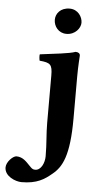

<svg xmlns="http://www.w3.org/2000/svg" viewBox="-147 -695 518 965"><g transform="rotate(5 112.5 -213.0)"><path d="M102 -314V-76C102 -19 109 26 109 92C109 125 92 164 62 164C48 164 43 157 32 146C16 130 -3 105 -37 105C-54 105 -87 137 -87 165C-87 210 -31 232 -1 232C77 232 114 207 151 176C198 138 232 79 232 -110V-321C232 -371 236 -427 236 -427C236 -438 227 -444 213 -444C185 -433 104 -425 35 -416C33 -410 35 -390 37 -384C92 -379 102 -371 102 -314ZM95 -596C95 -563 119 -530 159 -530C204 -530 230 -566 230 -592C230 -622 207 -658 165 -658C118 -658 95 -626 95 -596Z"/></g></svg>

Font: Libertinus Serif
Style: Bold
Weight: 700
Designer: Philipp H. Poll, Khaled Hosny
Foundry: Caleb Maclennan
Version: Version 7.050;RELEASE